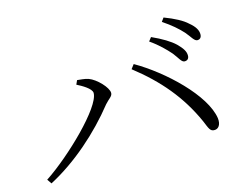

<svg xmlns="http://www.w3.org/2000/svg" viewBox="-88 -854 1175 907"><g transform="rotate(-15 500.0 -401.0)"><path d="M772 -535C793 -509 802 -485 817 -485C831 -485 839 -493 839 -508C839 -528 828 -545 803 -570C780 -592 742 -615 693 -637L679 -619C721 -590 750 -560 772 -535ZM854 -615C875 -591 886 -566 901 -566C914 -566 922 -574 922 -590C922 -609 911 -629 884 -651C862 -672 824 -692 774 -711L761 -693C804 -664 830 -641 854 -615ZM294 -511C318 -499 363 -474 363 -452C363 -382 168 -194 45 -113L60 -91C190 -159 314 -269 406 -385C424 -406 443 -414 443 -431C443 -458 394 -509 358 -522C338 -529 316 -529 303 -531ZM870 -135C888 -135 903 -152 899 -185C882 -301 717 -457 581 -535L565 -514C683 -422 769 -321 828 -189C844 -151 848 -134 870 -135Z"/></g></svg>

Font: Noto Serif JP Light
Style: Regular
Weight: 300
Designer: Ryoko NISHIZUKA 西塚涼子 (kana & ideographs); Frank Grießhammer (Latin, Greek & Cyrillic); Wenlong ZHANG 张文龙 (bopomofo); San
Foundry: Adobe
Version: Version 2.001;hotconv 1.1.0;makeotfexe 2.6.0